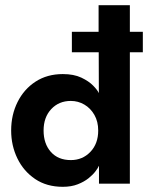

<svg xmlns="http://www.w3.org/2000/svg" viewBox="-20 -708 586 740"><path d="M222 12Q160 12 115.5 -18Q71 -48 47 -97.5Q23 -147 23 -205Q23 -265.5 47.8 -315Q72.5 -364.5 117.2 -393.5Q162 -422.5 222 -422.5Q264.5 -422.5 293.5 -408.8Q322.5 -395 339.2 -377.8Q356 -360.5 361 -349L360.5 -506.5H257V-585.5H360V-688H480.5V-585.5H530.5V-506.5H480.5V0H361.5V-68.5H361Q358 -61 348.2 -48Q338.5 -35 321.5 -21.2Q304.5 -7.5 279.8 2.2Q255 12 222 12ZM253 -91Q298 -91 328.2 -122.5Q358.5 -154 358.5 -205Q358.5 -239.5 343.8 -265.2Q329 -291 305 -305Q281 -319 253 -319Q207 -319 177.5 -287.5Q148 -256 148 -205Q148 -154 176 -122.5Q204 -91 253 -91Z"/></svg>

Font: Lucymar Sans SemiBold
Style: Regular
Weight: 600
Foundry: The League of Moveable Type (original font) / Main changes by Cristiano Sobral with portions from Mirco Monsees
Version: Version 2.001;August 30, 2020;FontCreator 13.0.0.2681 64-bit